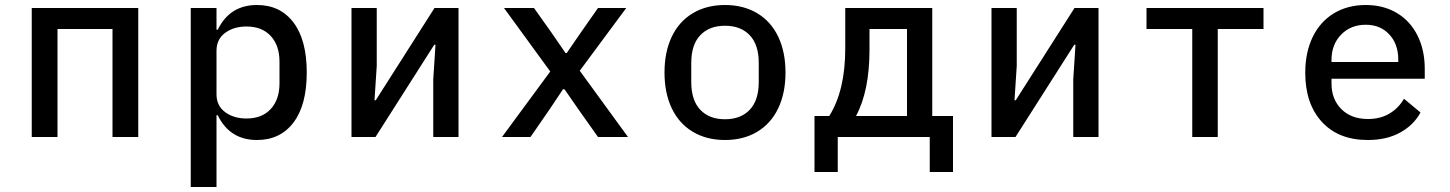

<svg xmlns="http://www.w3.org/2000/svg" viewBox="-20 -548 5800 768"><path d="M107 -516H533V0H430V-432H210V0H107Z M743 -516H846V-429H851Q899 -528 1008 -528Q1101 -528 1154 -458Q1207 -388 1207 -258Q1207 -128 1154 -58Q1101 12 1008 12Q899 12 851 -87H846V200H743ZM966 -74Q1028 -74 1063 -112Q1098 -150 1098 -215V-301Q1098 -366 1063 -404Q1028 -442 966 -442Q915 -442 880.5 -416.5Q846 -391 846 -345V-171Q846 -125 880.5 -99.5Q915 -74 966 -74Z M1386 -516H1487V-285L1478 -147H1483L1718 -516H1814V0H1713V-231L1722 -369H1717L1482 0H1386Z M1988 0 2181 -262 1996 -516H2116L2187 -416L2242 -336H2247L2302 -416L2372 -516H2485L2299 -265L2492 0H2372L2292 -113L2238 -191H2232L2180 -113L2102 0Z M2638 -258Q2638 -340 2667 -401Q2696 -462 2751 -495Q2806 -528 2880 -528Q2954 -528 3009 -495Q3064 -462 3093 -401Q3122 -340 3122 -258Q3122 -176 3093 -115Q3064 -54 3009 -21Q2954 12 2880 12Q2806 12 2751 -21Q2696 -54 2667 -115Q2638 -176 2638 -258ZM2880 -71Q2943 -71 2979 -109Q3015 -147 3015 -220V-296Q3015 -369 2979 -407Q2943 -445 2880 -445Q2817 -445 2781 -407Q2745 -369 2745 -296V-220Q2745 -147 2781 -109Q2817 -71 2880 -71Z M3238 -84H3297Q3361 -186 3361 -354V-516H3709V-84H3792V140H3699V0H3331V140H3238ZM3608 -84V-432H3458V-350Q3458 -184 3404 -84Z M3946 -516H4047V-285L4038 -147H4043L4278 -516H4374V0H4273V-231L4282 -369H4277L4042 0H3946Z M4749 -432H4566V-516H5034V-432H4851V0H4749Z M5201 -257Q5201 -339 5231 -400.5Q5261 -462 5316 -495Q5371 -528 5443 -528Q5514 -528 5567.5 -496Q5621 -464 5650 -406Q5679 -348 5679 -273V-233H5306V-214Q5306 -151 5345.5 -111.5Q5385 -72 5452 -72Q5501 -72 5537.5 -93.5Q5574 -115 5596 -153L5662 -98Q5635 -48 5581 -18Q5527 12 5451 12Q5334 12 5267.5 -60.5Q5201 -133 5201 -257ZM5573 -300V-310Q5573 -372 5537 -410.5Q5501 -449 5443 -449Q5383 -449 5344.5 -409.5Q5306 -370 5306 -308V-300Z"/></svg>

Font: Writer Medium
Style: Regular
Weight: 500
Monospace: yes
Designer: Mike Abbink, Paul van der Laan, Pieter van Rosmalen
Foundry: Bold Monday
Version: Version 2.001 2020